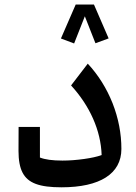

<svg xmlns="http://www.w3.org/2000/svg" viewBox="-20 -777 590 831"><path d="M152.8 -227.5H60.5L60.1 -123.5C60.1 -83.5 65.9 -52.2 77.6 -29.8C101.1 15.6 150.9 33.7 246.1 33.7C412.6 33.7 505.4 -24.9 505.4 -132.3C505.4 -199.2 492.7 -265.1 467.3 -330.1C441.4 -395 405.8 -452.1 359.9 -501.5L287.6 -407.2C368.2 -319.3 416.5 -212.9 419.9 -106C400.4 -98.6 375 -93.3 343.8 -88.9C312 -84.5 281.2 -82 250.5 -82C207 -82 174.8 -86.4 152.8 -95.2ZM243.7 -610.4 300.8 -588.9 347.2 -706.5 393.1 -589.8 450.2 -610.8 386.7 -757.3H307.6Z"/></svg>

Font: SG Kara
Style: Regular
Weight: 400
Designer: Damoon Khanjanzadeh
Version: Version 1.000